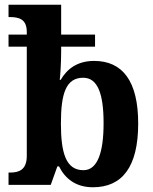

<svg xmlns="http://www.w3.org/2000/svg" viewBox="-20 -780 647 810"><path d="M372 10C495 10 563 -75 563 -259C563 -438 497 -523 377 -523C305 -523 262 -488 236 -443H232C234 -454 238 -518 238 -559V-583H381V-634H238V-760H16V-708H21C61 -708 93 -699 93 -645V-634H16V-583H93V-122C93 -61 57 -52 22 -52H16V0H194L222 -78H229C255 -26 300 10 372 10ZM332 -62C258 -62 237 -135 237 -259C237 -385 258 -452 331 -452C392 -452 417 -385 417 -260C417 -138 392 -62 332 -62Z"/></svg>

Font: Noto Serif SemiCondensed
Style: Bold
Weight: 700
Width: 4
Designer: Monotype Design Team
Foundry: Monotype Imaging Inc.
Version: Version 2.015